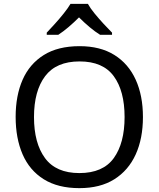

<svg xmlns="http://www.w3.org/2000/svg" viewBox="-20 -964 821 994"><path d="M720 -358Q720 -247 682.5 -164.5Q645 -82 572 -36Q499 10 391 10Q280 10 206.5 -36Q133 -82 97 -165Q61 -248 61 -359Q61 -469 97 -551Q133 -633 206.5 -679Q280 -725 392 -725Q499 -725 572 -679.5Q645 -634 682.5 -551.5Q720 -469 720 -358ZM156 -358Q156 -223 213 -145.5Q270 -68 391 -68Q513 -68 569 -145.5Q625 -223 625 -358Q625 -493 569 -569.5Q513 -646 392 -646Q271 -646 213.5 -569.5Q156 -493 156 -358ZM435 -944Q447 -922 469.5 -894.5Q492 -867 516.5 -840.5Q541 -814 560 -795V-784H498Q472 -800 444 -823.5Q416 -847 389 -874Q362 -847 335 -824Q308 -801 282 -784H222V-795Q241 -815 264.5 -841Q288 -867 310 -894.5Q332 -922 345 -944Z"/></svg>

Font: Go Noto Kurrent-Regular
Style: Regular
Weight: 400
Designer: Monotype Design Team
Foundry: Monotype Imaging Inc.
Version: Version 2.012; ttfautohint (v1.8.4.7-5d5b)